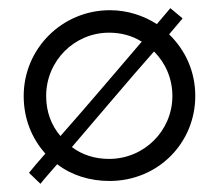

<svg xmlns="http://www.w3.org/2000/svg" viewBox="-20 -435 537 470"><path d="M38 -200C38 -144 58 -96 91 -59C74 -40 60 -23 51 -12L79 15C88 3 103 -13 120 -33C155 -6 200 8 248 8C367 8 458 -85 458 -200C458 -260 434 -312 394 -351L427 -390L397 -415L364 -376C331 -397 292 -410 249 -410C132 -410 38 -316 38 -200ZM156 -75C218 -147 295 -239 357 -309C385 -281 402 -243 402 -200C402 -115 333 -46 247 -46C212 -46 181 -56 156 -75ZM93 -200C93 -286 162 -355 247 -355C276 -355 303 -348 327 -333C268 -264 189 -171 128 -102C105 -129 93 -162 93 -200Z"/></svg>

Font: Josefin Sans
Style: Regular
Weight: 400
Designer: Santiago Orozco
Foundry: Typemade
Version: 1.000